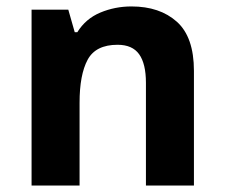

<svg xmlns="http://www.w3.org/2000/svg" viewBox="-20 -576 697 596"><path d="M388 -556Q476 -556 529 -508.5Q582 -461 582 -356V0H433V-319Q433 -378 412 -407.5Q391 -437 345 -437Q277 -437 252 -390.5Q227 -344 227 -257V0H78V-546H192L212 -476H220Q246 -518 291.5 -537Q337 -556 388 -556Z"/></svg>

Font: Noto Sans Hanifi Rohingya
Style: Regular
Weight: 400
Designer: Monotype Design Team and DaltonMaag
Foundry: Google LLC
Version: Version 2.101